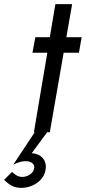

<svg xmlns="http://www.w3.org/2000/svg" viewBox="-113 -640 415 929"><path d="M58 -460 44 -385H116L51 0H55L-49 157C-29 146 -6 140 7 140C9 140 10 140 11 140C39 140 53 154 53 169C53 171 52 173 52 175C50 197 22 216 -5 216C-28 216 -39 205 -55 192L-93 230C-68 255 -46 269 -10 269C44 269 102 234 108 177C108 173 109 169 109 166C109 132 83 105 47 102H40L115 0H128L195 -385H269L282 -460H208L236 -620H155L128 -460Z"/></svg>

Font: Jost
Style: Italic
Weight: 400
Italic angle: -5°
Version: Version 3.710